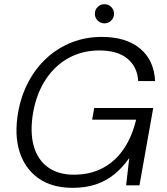

<svg xmlns="http://www.w3.org/2000/svg" viewBox="-20 -889 803 921"><path d="M328 12Q230 12 165 -33.5Q100 -79 74 -160.5Q48 -242 67 -350Q81 -430 116.5 -496.5Q152 -563 204.5 -611Q257 -659 324 -685.5Q391 -712 468 -712Q584 -712 651.5 -656.5Q719 -601 724 -500H643Q639 -568 591.5 -607.5Q544 -647 456 -647Q376 -647 310.5 -611.5Q245 -576 200.5 -509.5Q156 -443 139 -350Q123 -257 141.5 -190Q160 -123 209.5 -87Q259 -51 334 -51Q412 -51 472 -82.5Q532 -114 572.5 -173Q613 -232 633 -315H422L432 -371H715L649 0H585L600 -131Q568 -85 528.5 -53Q489 -21 440 -4.5Q391 12 328 12ZM481 -777Q462 -777 448.5 -790.5Q435 -804 435 -823Q435 -842 448.5 -855.5Q462 -869 481 -869Q500 -869 513.5 -855.5Q527 -842 527 -823Q527 -804 513.5 -790.5Q500 -777 481 -777Z"/></svg>

Font: DM Sans 9pt Light
Style: Italic
Weight: 300
Italic angle: -10°
Version: Version 4.004;gftools[0.9.30]